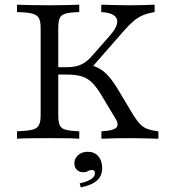

<svg xmlns="http://www.w3.org/2000/svg" viewBox="-20 -591 723 818"><path d="M412.1 0V-31.5Q459.7 -33.9 474.2 -46Q488.7 -58.1 472.6 -84.7L414.5 -181.5Q392.7 -218.5 373 -238.3Q353.2 -258.1 327.8 -265.7Q302.4 -273.4 262.9 -273.4H204V-304.8H262.9Q290.3 -304.8 309.3 -310.1Q328.2 -315.3 344.4 -327Q360.5 -338.7 377.4 -358.9L447.6 -438.7Q474.2 -468.5 478.6 -490.3Q483.1 -512.1 466.1 -525Q449.2 -537.9 411.3 -539.5V-571Q443.5 -570.2 472.6 -569.4Q501.6 -568.5 532.3 -568.5Q566.1 -568.5 592.7 -569.4Q619.4 -570.2 638.7 -571V-539.5Q610.5 -534.7 589.5 -526.2Q568.5 -517.7 550.4 -502.4Q532.3 -487.1 510.5 -462.9L364.5 -296L357.3 -316.1Q384.7 -309.7 404.8 -298Q425 -286.3 443.1 -265.7Q461.3 -245.2 482.3 -210.5L548.4 -100Q563.7 -75.8 577.4 -61.7Q591.1 -47.6 609.7 -41.1Q628.2 -34.7 654.8 -31.5V0Q630.6 -0.8 609.7 -1.2Q588.7 -1.6 569.4 -2Q550 -2.4 529.8 -2.4Q500.8 -2.4 474.6 -2Q448.4 -1.6 412.1 0ZM52.4 0V-31.5Q96 -33.1 117.3 -38.3Q138.7 -43.5 146 -58.1Q153.2 -72.6 153.2 -100.8V-470.2Q153.2 -499.2 146 -513.3Q138.7 -527.4 117.3 -533.1Q96 -538.7 52.4 -539.5V-571Q73.4 -570.2 108.1 -569.4Q142.7 -568.5 190.3 -568.5Q233.9 -568.5 266.5 -569.4Q299.2 -570.2 317.7 -571V-539.5Q279 -538.7 259.7 -533.1Q240.3 -527.4 234.3 -513.3Q228.2 -499.2 228.2 -470.2V-100.8Q228.2 -72.6 234.3 -58.1Q240.3 -43.5 259.7 -38.3Q279 -33.1 317.7 -31.5V0Q299.2 -1.6 266.5 -2Q233.9 -2.4 190.3 -2.4Q142.7 -2.4 108.1 -2Q73.4 -1.6 52.4 0ZM324.2 207.3 319.4 190.3Q351.6 183.1 368.1 172.2Q384.7 161.3 384.7 146.8Q384.7 133.1 371 133.1Q362.1 133.1 354.4 137.9Q346.8 142.7 333.9 142.7Q317.7 142.7 307.3 132.3Q296.8 121.8 296.8 104.8Q296.8 83.9 312.9 69.8Q329 55.6 354 55.6Q382.3 55.6 398.8 74.6Q415.3 93.5 415.3 125Q415.3 158.1 393.5 177.8Q371.8 197.6 324.2 207.3Z"/></svg>

Font: Playfair 12pt Light
Style: Regular
Weight: 300
Designer: Claus Eggers Sørensen
Foundry: Claus Eggers Sørensen
Version: Version 2.000;gftools[0.9.28]